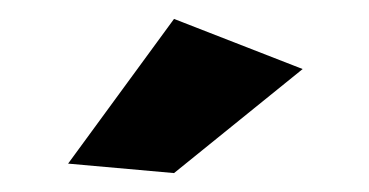

<svg xmlns="http://www.w3.org/2000/svg" viewBox="-20 -785 390 203"><path d="M164 -765 52 -612 164 -602 300 -712Z"/></svg>

Font: Juman SemiBold
Style: Regular
Weight: 600
Designer: Bandar Raffah (Arabic) Julieta Ulanovsky (Latin)
Foundry: Caramella
Version: Version 5.022;PS 005.022;hotconv 1.0.88;makeotf.lib2.5.64775